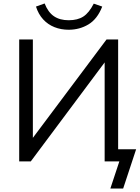

<svg xmlns="http://www.w3.org/2000/svg" viewBox="-20 -933 812 1110"><path d="M618 157 670 0H585V-601L602 -595L158 0H91V-705H170V-106L152 -112L596 -705H663V-70H767L692 157ZM377 -761Q333 -761 295 -776Q257 -791 229.5 -821Q202 -851 188 -895L238 -913Q258 -862 292 -839Q326 -816 377 -816Q429 -816 462 -837.5Q495 -859 522 -912L571 -895Q543 -823 491.5 -792Q440 -761 377 -761Z"/></svg>

Font: Nunito Sans 11pt
Style: Regular
Weight: 400
Version: Version 3.101;gftools[0.9.27]